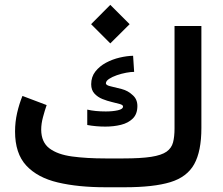

<svg xmlns="http://www.w3.org/2000/svg" viewBox="-20 -790 939 810"><path d="M445.3 -769.5 526.9 -688 445.3 -606.9 364.3 -688ZM425.3 -121.6H499.5Q574.2 -121.6 617.9 -128.4Q661.6 -135.3 682.6 -150.1Q703.6 -165 710 -189.2Q716.3 -213.4 716.3 -248.5V-680.2H829.6V-250Q829.6 -151.9 799.3 -97.4Q769 -43 698.5 -21.5Q627.9 0 505.9 0H425.3Q309.6 0 223.9 -20.3Q138.2 -40.5 90.8 -91.6Q43.5 -142.6 43.5 -235.4Q43.5 -275.4 52.2 -313.5Q61 -351.6 74.7 -385.3L176.8 -346.7Q168.9 -324.2 161.4 -296.1Q153.8 -268.1 153.8 -242.7Q154.3 -189.9 188.5 -164.1Q222.7 -138.2 283.9 -129.9Q345.2 -121.6 425.3 -121.6ZM348.1 -327.6Q381.3 -319.8 426.3 -319.8Q455.1 -319.8 477.1 -324.7Q499 -329.6 499 -340.8Q499 -347.2 485.6 -351.1Q472.2 -355 452.1 -359.6Q432.1 -364.3 412.1 -372.3Q392.1 -380.4 378.4 -395.3Q364.7 -410.2 364.7 -434.6Q364.7 -465.8 382.3 -488.3Q399.9 -510.7 427.2 -525.4Q454.6 -540 485.1 -547.1Q515.6 -554.2 541.5 -554.7L545.9 -486.8Q532.2 -486.8 512.5 -483.2Q492.7 -479.5 472.9 -472.7Q453.1 -465.8 439.9 -457Q426.8 -448.2 426.8 -438.5Q426.8 -430.2 447 -425.8Q467.3 -421.4 493.7 -414.3Q520 -407.2 538.1 -390.1Q559.6 -372.6 559.6 -342.8Q559.6 -309.1 540.3 -290Q521 -271 490.2 -263.4Q459.5 -255.9 424.3 -255.9Q405.3 -255.9 385.7 -257.6Q366.2 -259.3 348.1 -262.7Z"/></svg>

Font: Vazirmatn FD SemiBold
Style: Regular
Weight: 600
Designer: Saber Rastikerdar
Foundry: Saber Rastikerdar
Version: Version 33.001